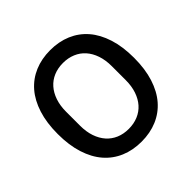

<svg xmlns="http://www.w3.org/2000/svg" viewBox="-179 -884 1071 1071"><g transform="rotate(-45 356.0 -349.0)"><path d="M356 12Q288 12 232.5 -11.5Q177 -35 137.5 -80.5Q98 -126 76.5 -193.5Q55 -261 55 -349Q55 -437 76.5 -504.5Q98 -572 137.5 -617.5Q177 -663 232.5 -686.5Q288 -710 356 -710Q424 -710 479.5 -686.5Q535 -663 574.5 -617.5Q614 -572 635.5 -504.5Q657 -437 657 -349Q657 -261 635.5 -193.5Q614 -126 574.5 -80.5Q535 -35 479.5 -11.5Q424 12 356 12ZM356 -89Q396 -89 429.5 -103Q463 -117 486.5 -143.5Q510 -170 523 -208Q536 -246 536 -294V-404Q536 -452 523 -490Q510 -528 486.5 -554.5Q463 -581 429.5 -595Q396 -609 356 -609Q315 -609 282 -595Q249 -581 225.5 -554.5Q202 -528 189 -490Q176 -452 176 -404V-294Q176 -246 189 -208Q202 -170 225.5 -143.5Q249 -117 282 -103Q315 -89 356 -89Z"/></g></svg>

Font: IBM Plex Sans KR Medium
Style: Regular
Weight: 500
Designer: Mike Abbink; Paul van der Laan; Pieter van Rosmalen; Wujin Sim; Chorong Kim; Dohee Lee;
Foundry: Sandoll Inc.
Version: Version 1.001